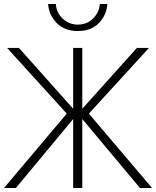

<svg xmlns="http://www.w3.org/2000/svg" viewBox="-23 -945 784 965"><path d="M-2.9 0 312.5 -374 12.7 -704.1H72.3L344.7 -398.4V-704.1H390.6V-398.4L665 -704.1H725.6L423.8 -374L741.2 0H680.7L390.6 -346.7V0H344.7V-346.7L56.6 0ZM218.8 -924.8H257.8Q259.8 -881.8 292 -851.6Q324.2 -821.3 368.2 -821.3Q414.1 -821.3 445.3 -852.5Q476.6 -883.8 478.5 -924.8H516.6Q512.7 -869.1 474.1 -829.1Q435.5 -789.1 368.2 -789.1Q300.8 -789.1 261.7 -829.6Q222.7 -870.1 218.8 -924.8Z"/></svg>

Font: Gothic A1 ExtraLight
Style: Regular
Weight: 275
Designer: HanYang I&C Co.,Ltd.
Foundry: HanYang I&C Co.,Ltd.
Version: Version 2.50